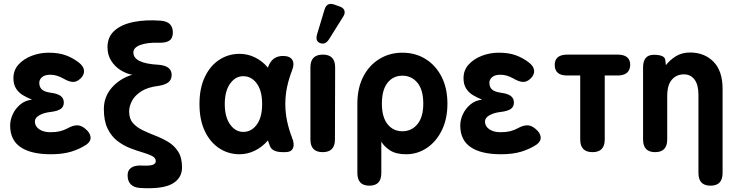

<svg xmlns="http://www.w3.org/2000/svg" viewBox="-20 -794 3850 1002"><path d="M245 11Q142 11 87.5 -26Q33 -63 33 -139Q33 -168 46.5 -197.5Q60 -227 85.5 -248.5Q111 -270 147 -274Q122 -284 100 -297Q78 -310 64 -331.5Q50 -353 50 -386Q50 -428 77 -457.5Q104 -487 146 -503Q188 -519 234 -519Q286 -519 323 -505.5Q360 -492 391 -468Q417 -448 418.5 -425.5Q420 -403 400 -384Q380 -365 359 -366.5Q338 -368 311 -384Q295 -393 278 -398.5Q261 -404 243 -404Q214 -404 199.5 -391.5Q185 -379 185 -362Q185 -340 198 -327.5Q211 -315 245 -310Q278 -306 295.5 -294Q313 -282 313 -259Q313 -236 296 -225Q279 -214 246 -210Q209 -206 185.5 -192.5Q162 -179 162 -160Q162 -135 184.5 -119.5Q207 -104 243 -104Q272 -104 292.5 -109Q313 -114 332 -124Q358 -139 380.5 -140Q403 -141 425 -122Q450 -102 452.5 -79.5Q455 -57 432 -40Q396 -16 351.5 -2.5Q307 11 245 11Z M712 187Q679 185 662.5 168Q646 151 646 123Q645 95 664.5 81.5Q684 68 720 70Q762 72 777.5 66Q793 60 793 47Q793 30 773.5 20Q754 10 723 1Q692 -8 657.5 -21.5Q623 -35 592 -59Q561 -83 541.5 -123Q522 -163 522 -225Q522 -289 563.5 -336.5Q605 -384 670 -404Q640 -409 610 -427.5Q580 -446 560.5 -476.5Q541 -507 541 -548Q541 -602 578 -634.5Q615 -667 678 -679.5Q741 -692 819 -686Q884 -681 882 -621Q881 -593 863 -581.5Q845 -570 810 -571Q750 -573 713 -559.5Q676 -546 676 -520Q676 -463 807 -456Q876 -451 876 -402Q875 -377 858 -364Q841 -351 808 -346Q750 -339 716.5 -317Q683 -295 668.5 -267Q654 -239 654 -212Q654 -174 674 -151.5Q694 -129 725.5 -114Q757 -99 792 -85.5Q827 -72 858.5 -53Q890 -34 910 -2.5Q930 29 930 80Q930 136 879 165Q828 194 712 187Z M1230 11Q1172 11 1124.5 -20Q1077 -51 1049 -109.5Q1021 -168 1021 -251Q1021 -334 1049 -392.5Q1077 -451 1124.5 -482Q1172 -513 1230 -513Q1273 -513 1311.5 -494Q1350 -475 1378 -441Q1379 -443 1379.5 -445Q1380 -447 1381 -449Q1402 -502 1457 -502Q1493 -502 1505.5 -481.5Q1518 -461 1504 -426Q1488 -385 1478.5 -341.5Q1469 -298 1469 -251Q1469 -205 1478.5 -161Q1488 -117 1504 -76Q1518 -42 1509 -21Q1500 0 1469 0H1457Q1401 0 1389 -31Q1384 -46 1378 -61Q1348 -26 1309.5 -7.5Q1271 11 1230 11ZM1257 -106Q1296 -109 1322 -146.5Q1348 -184 1348 -251Q1348 -318 1322 -355.5Q1296 -393 1257 -396Q1213 -400 1183 -360.5Q1153 -321 1153 -251Q1153 -181 1183 -141.5Q1213 -102 1257 -106Z M1664 0Q1600 0 1600 -66V-443Q1600 -509 1665 -509Q1729 -509 1729 -443L1728 -66Q1728 0 1664 0ZM1697 -589Q1678 -559 1651 -569Q1624 -578 1635 -616L1674 -745Q1686 -784 1725 -770L1753 -760Q1773 -753 1777.5 -738.5Q1782 -724 1771 -707Z M1908 175Q1845 175 1845 109V-253Q1845 -334 1875.5 -393.5Q1906 -453 1959.5 -486Q2013 -519 2080 -519Q2148 -519 2201 -486Q2254 -453 2284.5 -393.5Q2315 -334 2315 -253Q2315 -173 2285.5 -113.5Q2256 -54 2207 -21.5Q2158 11 2100 11Q2046 11 2015 -9.5Q1984 -30 1970 -55V109Q1970 175 1908 175ZM2080 -109Q2128 -109 2158.5 -146Q2189 -183 2189 -253Q2189 -325 2158.5 -362Q2128 -399 2080 -399Q2032 -399 2002.5 -362Q1973 -325 1973 -253Q1973 -183 2002.5 -146Q2032 -109 2080 -109Z M2594 11Q2491 11 2436.5 -26Q2382 -63 2382 -139Q2382 -168 2395.5 -197.5Q2409 -227 2434.5 -248.5Q2460 -270 2496 -274Q2471 -284 2449 -297Q2427 -310 2413 -331.5Q2399 -353 2399 -386Q2399 -428 2426 -457.5Q2453 -487 2495 -503Q2537 -519 2583 -519Q2635 -519 2672 -505.5Q2709 -492 2740 -468Q2766 -448 2767.5 -425.5Q2769 -403 2749 -384Q2729 -365 2708 -366.5Q2687 -368 2660 -384Q2644 -393 2627 -398.5Q2610 -404 2592 -404Q2563 -404 2548.5 -391.5Q2534 -379 2534 -362Q2534 -340 2547 -327.5Q2560 -315 2594 -310Q2627 -306 2644.5 -294Q2662 -282 2662 -259Q2662 -236 2645 -225Q2628 -214 2595 -210Q2558 -206 2534.5 -192.5Q2511 -179 2511 -160Q2511 -135 2533.5 -119.5Q2556 -104 2592 -104Q2621 -104 2641.5 -109Q2662 -114 2681 -124Q2707 -139 2729.5 -140Q2752 -141 2774 -122Q2799 -102 2801.5 -79.5Q2804 -57 2781 -40Q2745 -16 2700.5 -2.5Q2656 11 2594 11Z M3072 0Q3008 0 3008 -66V-400H2940Q2875 -400 2875 -455Q2875 -509 2941 -509H3203Q3269 -509 3269 -455Q3267 -400 3203 -400H3136V-66Q3136 0 3072 0Z M3399 0Q3336 0 3336 -66V-442Q3336 -508 3392 -508Q3449 -508 3452 -481L3455 -454Q3475 -480 3506.5 -500Q3538 -520 3581 -520Q3656 -520 3703.5 -472Q3751 -424 3751 -330V109Q3751 175 3688 175Q3625 175 3625 109V-299Q3625 -352 3604.5 -379Q3584 -406 3549 -406Q3511 -406 3486.5 -378.5Q3462 -351 3462 -292V-66Q3462 0 3399 0Z"/></svg>

Font: Zen Maru Gothic Black
Style: Regular
Weight: 900
Designer: Yoshimichi Ohira
Foundry: Positype
Version: Version 1.001